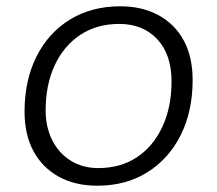

<svg xmlns="http://www.w3.org/2000/svg" viewBox="-20 -578 690 610"><path d="M289 12Q219 12 167 -16.5Q115 -45 86.5 -97.5Q58 -150 58 -223Q58 -323 96 -398.5Q134 -474 202.5 -516Q271 -558 362 -558Q432 -558 484 -529.5Q536 -501 564 -449Q592 -397 592 -324Q592 -224 554 -148.5Q516 -73 448 -30.5Q380 12 289 12ZM292 -44Q363 -44 415 -78.5Q467 -113 496 -175.5Q525 -238 525 -319Q525 -405 479.5 -453.5Q434 -502 359 -502Q288 -502 235.5 -467.5Q183 -433 154 -371Q125 -309 125 -227Q125 -175 145.5 -133.5Q166 -92 204 -68Q242 -44 292 -44Z"/></svg>

Font: Azeret Mono Thin ExtraLight
Style: Italic
Weight: 250
Italic angle: -12°
Version: Version 1.002